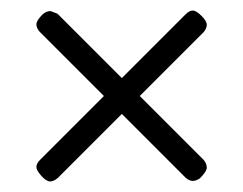

<svg xmlns="http://www.w3.org/2000/svg" viewBox="-20 -544 461 364"><path d="M366 -483 245 -362 366 -241Q372 -234 372 -226Q372 -219 359 -206Q352 -201 345.5 -201Q339 -201 332 -207L211 -328L90 -207Q82 -200 75 -200Q68 -200 58.5 -210.5Q49 -221 49 -227.5Q49 -234 56 -241L177 -362L55 -484Q49 -491 49 -498Q49 -505 61 -517Q68 -523 76 -523L89 -518L211 -396L332 -517Q339 -524 345.5 -524Q352 -524 362 -514Q372 -504 372 -497Q372 -490 366 -483Z"/></svg>

Font: Text Me One
Style: Regular
Weight: 400
Designer: Julia Petretta
Foundry: Julia Petretta
Version: Version 1.003